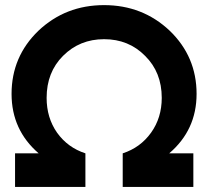

<svg xmlns="http://www.w3.org/2000/svg" viewBox="-20 -734 817 754"><path d="M752 -365.2Q752 -223.6 644.5 -131.8Q676.8 -131.8 739.3 -131.8Q739.3 -98.6 739.3 0Q669.9 0 461.9 0Q461.9 -33.2 461.9 -131.8Q531.2 -154.3 573.2 -212.9Q615.2 -271.5 615.2 -349.6Q615.2 -450.2 549.8 -514.6Q485.4 -580.1 388.7 -580.1Q293 -580.1 227.5 -514.6Q163.1 -450.2 163.1 -349.6Q163.1 -271.5 204.1 -212.9Q246.1 -154.3 315.4 -131.8Q315.4 -87.9 315.4 0Q246.1 0 39.1 0Q39.1 -33.2 39.1 -131.8Q62.5 -131.8 131.8 -131.8Q25.4 -223.6 25.4 -365.2Q25.4 -511.7 130.9 -613.3Q237.3 -713.9 388.7 -713.9Q540 -713.9 646.5 -613.3Q752 -511.7 752 -365.2Z"/></svg>

Font: LeFont
Style: Regular
Weight: 700
Designer: Leryon MEDIA
Version: Version 1.0